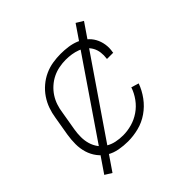

<svg xmlns="http://www.w3.org/2000/svg" viewBox="-169 -729 938 938"><g transform="rotate(-45 300.0 -260.0)"><path d="M254 8Q224 8 194 2.5Q164 -3 139.5 -17.5Q115 -32 97.5 -55Q80 -78 71.5 -106Q63 -134 63 -164.5Q63 -195 68 -226L85 -326Q89 -353 98.5 -380Q108 -407 124.5 -431.5Q141 -456 164 -475.5Q187 -495 213.5 -507Q240 -519 268 -523.5Q296 -528 323 -528Q349 -528 374.5 -524.5Q400 -521 422.5 -512Q445 -503 464 -487.5Q483 -472 494.5 -451Q506 -430 510 -405Q514 -380 509 -354V-350H466V-353Q469 -373 466.5 -393Q464 -413 455 -429.5Q446 -446 431.5 -458Q417 -470 398.5 -477Q380 -484 360.5 -487Q341 -490 320 -490Q298 -490 274.5 -485.5Q251 -481 229.5 -470.5Q208 -460 189.5 -443.5Q171 -427 158 -407Q145 -387 137.5 -364.5Q130 -342 127 -319L110 -219Q106 -195 106 -170.5Q106 -146 112.5 -123.5Q119 -101 132.5 -82.5Q146 -64 166 -52Q186 -40 209.5 -35Q233 -30 258 -30Q288 -30 318.5 -38.5Q349 -47 376 -65.5Q403 -84 422.5 -111Q442 -138 452 -168L491 -156Q478 -120 454.5 -88Q431 -56 398.5 -33.5Q366 -11 328.5 -1.5Q291 8 254 8ZM91 63 56 41 482 -583 518 -561Z"/></g></svg>

Font: Iosevka Aile Extralight
Style: Italic
Weight: 200
Italic angle: -9°
Designer: Belleve Invis
Foundry: Belleve Invis
Version: Version 31.1.0; ttfautohint (v1.8.4)